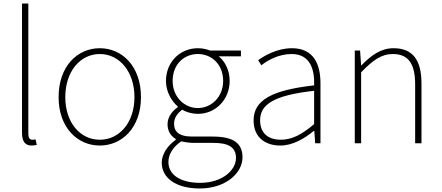

<svg xmlns="http://www.w3.org/2000/svg" viewBox="-20 -814 2511 1091"><path d="M159 13C174 13 180 11 189 9L182 -22C171 -20 167 -20 163 -20C149 -20 141 -31 141 -53V-794H105V-59C105 -8 125 13 159 13Z M547 13C673 13 781 -88 781 -262C781 -439 673 -540 547 -540C421 -540 313 -439 313 -262C313 -88 421 13 547 13ZM547 -20C435 -20 351 -118 351 -262C351 -407 435 -507 547 -507C659 -507 744 -407 744 -262C744 -118 659 -20 547 -20Z M1115 257C1263 257 1358 169 1358 80C1358 -1 1305 -38 1189 -38H1072C991 -38 969 -71 969 -111C969 -147 991 -172 1015 -191C1039 -176 1074 -167 1104 -167C1206 -167 1285 -249 1285 -354C1285 -414 1260 -463 1223 -494H1349V-527H1173C1158 -533 1134 -540 1104 -540C1003 -540 923 -461 923 -354C923 -290 957 -238 990 -209V-205C967 -189 932 -156 932 -108C932 -68 952 -40 979 -24V-20C930 15 899 64 899 110C899 198 981 257 1115 257ZM1104 -200C1028 -200 961 -263 961 -354C961 -449 1026 -507 1104 -507C1183 -507 1248 -448 1248 -354C1248 -263 1181 -200 1104 -200ZM1117 225C1002 225 937 177 937 107C937 68 958 24 1010 -11C1039 -4 1067 -2 1074 -2H1194C1277 -2 1321 22 1321 84C1321 153 1243 225 1117 225Z M1573 13C1643 13 1709 -26 1763 -70H1766L1771 0H1801V-341C1801 -448 1763 -540 1639 -540C1553 -540 1480 -496 1447 -472L1465 -443C1499 -470 1562 -507 1637 -507C1746 -507 1768 -414 1765 -329C1528 -302 1421 -247 1421 -130C1421 -30 1491 13 1573 13ZM1576 -20C1512 -20 1458 -50 1458 -131C1458 -220 1536 -273 1765 -298V-109C1696 -50 1639 -20 1576 -20Z M1996 0H2032V-403C2099 -472 2147 -507 2212 -507C2302 -507 2339 -450 2339 -334V0H2375V-339C2375 -475 2324 -540 2216 -540C2143 -540 2088 -498 2034 -443H2032L2026 -527H1996Z"/></svg>

Font: Harano Aji Gothic ExtraLight
Style: Regular
Weight: 250
Foundry: Masamichi Hosoda
Version: HaranoAjiGothic-ExtraLight version 20230610;ttx 4.39.4